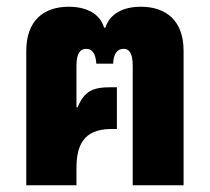

<svg xmlns="http://www.w3.org/2000/svg" viewBox="-20 -550 623 570"><path d="M58 0H207V-51C207 -114 225 -167 310 -167H327V-291H310C255 -291 231 -280 210 -231L207 -232V-355C207 -393 219 -405 236 -405C253 -405 264 -392 266 -361H316C317 -392 329 -405 347 -405C363 -405 374 -393 374 -355V0H525V-399C525 -488 474 -530 398 -530C345 -530 306 -509 293 -468H289C277 -509 237 -530 184 -530C109 -530 58 -488 58 -399Z"/></svg>

Font: Noto Sans Thai UI Cond ExtBd
Style: Regular
Weight: 800
Width: 3
Designer: Monotype Design Team
Foundry: Monotype Imaging Inc.
Version: Version 2.000